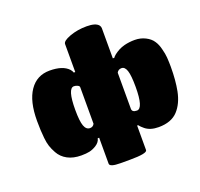

<svg xmlns="http://www.w3.org/2000/svg" viewBox="-153 -951 1318 1266"><g transform="rotate(-20 505.5 -317.5)"><path d="M675.8 -51.8 669.9 -49.8V121.1Q669.9 145 547.9 145H482.9Q407.2 145 407.2 121.1V-61H397Q392.1 -34.7 362.8 -16.1Q338.9 -1.5 315.7 3.7Q292.5 8.8 257.8 8.8Q201.7 8.8 161.9 -12.5Q122.1 -33.7 101.1 -71.8Q85.4 -100.1 77.4 -124.8Q69.3 -149.4 65.9 -184.1Q60.1 -236.8 60.1 -305.2Q60.1 -442.4 110.4 -515.6Q160.6 -588.9 251 -588.9Q342.8 -588.9 382.8 -545.9Q393.1 -534.2 397 -522H407.2V-717.8Q407.2 -740.2 460.9 -759.8Q515.6 -779.8 580.1 -779.8Q644 -779.8 664.1 -753.9Q670.9 -744.1 670.9 -733.9V-522H681.2Q692.4 -540 733.9 -563Q751 -571.8 773.9 -578.1Q808.6 -586.9 847.2 -586.9Q887.7 -586.9 921.6 -569.8Q955.6 -552.7 972.2 -526.9Q989.3 -502.4 998 -464.8Q1006.8 -432.1 1008.8 -404.8Q1011.2 -367.2 1011.2 -339.8Q1011.2 -244.1 997.1 -171.9Q981 -90.8 936 -42Q889.6 7.8 800.8 7.8Q742.7 7.8 708 -20Q688.5 -35.6 675.8 -51.8ZM373 -141.1Q394 -141.1 403.8 -160.2V-417Q403.8 -425.3 391.4 -431.2Q378.9 -437 366.2 -437Q321.8 -437 321.8 -287.1Q321.8 -208 334 -174.6Q346.2 -141.1 373 -141.1ZM668.9 -421.9V-168.9Q668.9 -144 703.1 -144Q748 -144 748 -293.9Q748 -374 736.8 -408Q725.6 -441.9 702.1 -441.9Q679.2 -441.9 668.9 -421.9Z"/></g></svg>

Font: GGS TheRock Black
Style: Regular
Weight: 900
Designer: Rodrigo Fuenzalida (2012); Goodgame Studios (2014)
Foundry: Rodrigo Fuenzalida,2012;  GGS,2014
Version: Version 1.002 | FøM Mod